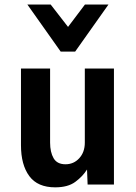

<svg xmlns="http://www.w3.org/2000/svg" viewBox="-20 -792 583 824"><path d="M217 12Q141.5 12 105.8 -36.2Q70 -84.5 70 -169V-498H195V-180Q195 -139 210 -113Q225 -87 261 -87Q296.5 -87 320.2 -113Q344 -139 344 -180V-498H469V0H356L353.5 -64.5Q335 -35 303.2 -11.5Q271.5 12 217 12ZM240.5 -570.5 97.5 -772.5H197.5L272 -676.5L344.5 -772.5H445.5L302.5 -570.5Z"/></svg>

Font: Alatsi
Style: Regular
Weight: 400
Designer: Spyros Zevelakis, Eben Sorkin
Foundry: www.sorkintype.com
Version: Version 1.008; ttfautohint (v1.8.4.7-5d5b)